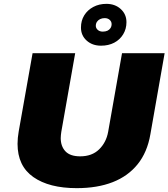

<svg xmlns="http://www.w3.org/2000/svg" viewBox="-20 -964 874 996"><path d="M378 12Q235 12 153 -45.5Q71 -103 71 -218Q71 -233 72.5 -249Q74 -265 77 -282L149 -688H370L298 -280Q297 -272 296 -264Q295 -256 295 -248Q295 -205 319.5 -179Q344 -153 396 -153Q457 -153 494 -189Q531 -225 541 -280L613 -688H834L760 -267Q744 -174 694 -112Q644 -50 564.5 -19Q485 12 378 12ZM504 -727Q459 -727 429.5 -753.5Q400 -780 400 -821Q400 -857 417 -884.5Q434 -912 464 -928Q494 -944 532 -944Q577 -944 606.5 -917Q636 -890 636 -849Q636 -814 619 -786Q602 -758 572.5 -742.5Q543 -727 504 -727ZM513 -800Q527 -800 537 -804.5Q547 -809 553 -818Q559 -827 559 -839Q559 -852 549 -861Q539 -870 523 -870Q510 -870 499.5 -865Q489 -860 483 -851Q477 -842 477 -830Q477 -818 487 -809Q497 -800 513 -800Z"/></svg>

Font: Archivo SemiBold Black
Style: Italic
Weight: 900
Italic angle: -10°
Version: Version 2.001